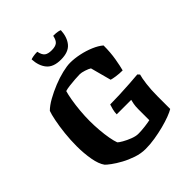

<svg xmlns="http://www.w3.org/2000/svg" viewBox="-247 -1061 1208 1208"><g transform="rotate(-45 356.5 -457.5)"><path d="M342 0Q301 0 259.5 -14Q218 -28 182.5 -47.5Q147 -67 122 -85.5Q97 -104 89 -113Q67 -143 57 -199.5Q47 -256 47 -320Q47 -375 53 -430.5Q59 -486 68 -530.5Q77 -575 85 -596Q109 -620 148.5 -642Q188 -664 232.5 -682Q277 -700 319 -710Q361 -720 389 -720Q427 -720 470 -711Q513 -702 552 -685.5Q591 -669 615 -648Q615 -585 606 -533Q597 -481 589 -452Q559 -452 532.5 -456Q506 -460 494 -464L457 -602Q445 -610 420.5 -618Q396 -626 381 -626Q364 -626 337.5 -624Q311 -622 286 -619Q261 -616 246 -611Q239 -588 232 -547.5Q225 -507 221 -461Q217 -415 217 -375Q217 -334 220.5 -291Q224 -248 230.5 -212.5Q237 -177 245 -156Q251 -149 274.5 -135.5Q298 -122 326.5 -111Q355 -100 376 -100Q406 -100 437 -104Q468 -108 486 -112V-210Q486 -235 489.5 -254Q493 -273 496 -283H367Q367 -302 372.5 -323.5Q378 -345 382 -356Q418 -356 465.5 -358Q513 -360 559 -363Q605 -366 636 -369L648 -356Q641 -333 635 -286Q629 -239 629 -182V-69Q613 -59 581.5 -47Q550 -35 509.5 -24.5Q469 -14 425.5 -7Q382 0 342 0ZM363 -774Q296 -774 266 -810Q236 -846 233 -906Q239 -909 255.5 -912Q272 -915 292 -915Q299 -881 315 -869Q331 -857 363 -857Q395 -857 411 -869Q427 -881 434 -915Q461 -915 474.5 -912Q488 -909 493 -906Q490 -846 460 -810Q430 -774 363 -774Z"/></g></svg>

Font: Texturina 72pt Black
Style: Regular
Weight: 900
Designer: Guillermo Torres Carreño
Foundry: Omnibus-Type
Version: Version 1.002; ttfautohint (v1.8.3)